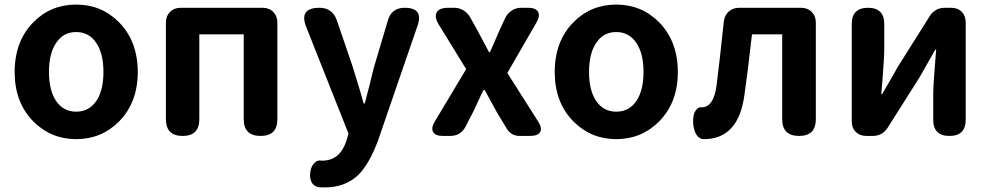

<svg xmlns="http://www.w3.org/2000/svg" viewBox="-20 -594 4318 839"><path d="M313 14Q203 14 126 -63Q44 -146 44 -279Q44 -414 126 -497Q202 -574 313 -574Q423 -574 500 -497Q582 -413 582 -279Q582 -146 500 -63Q423 14 313 14ZM313 -106Q369 -106 401 -153Q432 -199 432 -279.5Q432 -360 401 -406Q369 -454 313 -454Q256 -454 225 -406Q194 -360 194 -279.5Q194 -199 225 -153Q257 -106 313 -106Z M778 0Q705 0 705 -73V-495Q705 -524 723 -542Q741 -560 770 -560H948H1127Q1156 -560 1174 -542Q1192 -524 1192 -495V-73Q1192 0 1119 0Q1045 0 1045 -73V-444H851V-73Q851 0 778 0Z M1399 225Q1381 225 1373 224Q1347 219 1339 196Q1331 176 1338 147Q1343 128 1355 117Q1368 104 1386 108Q1387 108 1388 108Q1465 108 1493 23L1503 -10L1319 -474Q1284 -560 1376 -560Q1433 -560 1452 -505L1522 -300Q1533 -266 1554 -195Q1564 -160 1569 -142H1574Q1581 -168 1594.5 -221Q1608 -274 1614 -300L1675 -505Q1691 -560 1748 -560Q1833 -560 1804 -480L1732 -271L1633 17Q1594 123 1545 171Q1488 225 1399 225Z M1915 0Q1882 0 1872.5 -17.5Q1863 -35 1880 -63L2017 -292L1897 -487Q1877 -520 1888.5 -540Q1900 -560 1938 -560H1966Q1986 -560 2004.5 -549Q2023 -538 2033 -521L2067 -460Q2092 -412 2117 -366H2121Q2128 -382 2142 -413.5Q2156 -445 2162 -460L2188 -516Q2198 -536 2216.5 -548Q2235 -560 2257 -560H2288Q2321 -560 2331 -542.5Q2341 -525 2325 -497L2197 -275L2331 -64Q2350 -35 2340.5 -17.5Q2331 0 2296 0H2293H2250Q2215 0 2195 -31L2152 -102Q2146 -113 2134 -135Q2110 -180 2098 -201H2093Q2081 -178 2059 -129Q2050 -111 2046 -102L2015 -42Q1994 0 1947 0Z M2673 14Q2563 14 2486 -63Q2404 -146 2404 -279Q2404 -414 2486 -497Q2562 -574 2673 -574Q2783 -574 2860 -497Q2942 -413 2942 -279Q2942 -146 2860 -63Q2783 14 2673 14ZM2673 -106Q2729 -106 2761 -153Q2792 -199 2792 -279.5Q2792 -360 2761 -406Q2729 -454 2673 -454Q2616 -454 2585 -406Q2554 -360 2554 -279.5Q2554 -199 2585 -153Q2617 -106 2673 -106Z M3050 14Q3024 8 3014 -27Q3005 -57 3011 -90Q3014 -104 3023 -115Q3033 -127 3044 -125Q3045 -125 3046 -125Q3098 -125 3111 -219Q3123 -312 3143 -500Q3146 -527 3164.5 -543.5Q3183 -560 3210 -560H3347H3480Q3509 -560 3527 -542Q3545 -524 3545 -495V-73Q3545 0 3472 0Q3398 0 3398 -73V-444H3266Q3265 -438 3264 -427Q3245 -260 3233 -179Q3207 14 3056 14Q3053 14 3050 14Z M3766 0Q3737 0 3719.5 -17.5Q3702 -35 3702 -64V-489Q3702 -560 3773 -560Q3844 -560 3844 -489V-383Q3844 -343 3836 -242Q3832 -202 3831 -183H3835Q3841 -193 3854 -216Q3890 -277 3902 -300L4043 -524Q4066 -560 4109 -560H4136Q4165 -560 4182.5 -542.5Q4200 -525 4200 -496V-280V-71Q4200 0 4129 0Q4058 0 4058 -71V-176Q4058 -227 4069 -355Q4070 -370 4071 -377H4067Q4066 -375 4064 -372Q4017 -290 4000 -259L3859 -36Q3836 0 3793 0Z"/></svg>

Font: GenSenRounded TW B
Style: Regular
Weight: 700
Version: Version 1.501;PS 1;hotconv 16.6.51;makeotf.lib2.5.65220